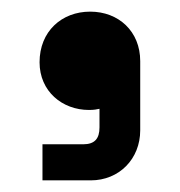

<svg xmlns="http://www.w3.org/2000/svg" viewBox="-20 -736 309 330"><path d="M48 -629C48 -579 87 -547 133 -547C141 -547 147 -548 151 -549V-517C151 -498 143 -488 123 -488H53V-426H136C185 -426 221 -463 221 -512V-631C221 -682 184 -716 135 -716C86 -716 48 -682 48 -629Z"/></svg>

Font: Space Text SemiBold
Style: Regular
Weight: 600
Designer: Florian Karsten (Space Text), Colophon Foundry (Space Mono)
Foundry: Florian Karsten
Version: Version 1.003;PS 001.003;hotconv 1.0.88;makeotf.lib2.5.64775